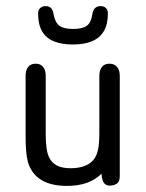

<svg xmlns="http://www.w3.org/2000/svg" viewBox="-20 -600 479 630"><path d="M313 -30Q315 -6 322 1.5Q329 9 339 9Q354 9 363.5 2.5Q373 -4 373 -22V-351Q373 -370 364 -380.5Q355 -391 339 -391Q323 -391 314.5 -380.5Q306 -370 306 -351V-166Q306 -131 302 -110.5Q298 -90 288 -77Q265 -48 211 -48Q185 -48 167.5 -56.5Q150 -65 141 -84Q130 -106 130 -160V-351Q130 -370 121.5 -380.5Q113 -391 97 -391Q81 -391 72.5 -380.5Q64 -370 64 -351V-154Q64 -123 66 -102Q68 -81 72 -67Q96 10 200 10Q273 10 313 -30ZM283 -553Q279 -526 265 -515.5Q251 -505 220 -505Q189 -505 175 -515.5Q161 -526 156 -552Q154 -567 147.5 -573.5Q141 -580 130 -580Q119 -580 112 -573.5Q105 -567 105 -556Q105 -520 118 -497.5Q131 -475 156.5 -464.5Q182 -454 219 -454Q256 -454 281.5 -464.5Q307 -475 320.5 -497.5Q334 -520 334 -556Q334 -567 327.5 -573.5Q321 -580 310 -580Q287 -580 283 -553Z"/></svg>

Font: Beiruti
Style: Regular
Weight: 400
Designer: Arlette Boutros
Foundry: Boutros
Version: Version 1.41